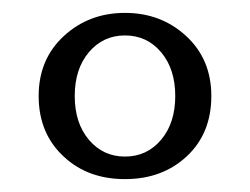

<svg xmlns="http://www.w3.org/2000/svg" viewBox="-20 -660 388 298"><path d="M308 -511Q308 -453 270 -417.5Q232 -382 174 -382Q117 -382 80 -416Q40 -452 40 -511Q40 -568 79 -604Q118 -640 174 -640Q230 -640 269 -604Q308 -568 308 -511ZM230 -443Q252 -469 252 -511Q252 -553 230 -579Q208 -605 174 -605Q140 -605 118 -579Q96 -553 96 -511Q96 -469 118 -443Q140 -417 174 -417Q208 -417 230 -443Z"/></svg>

Font: GFS Neohellenic Rg
Style: Italic
Weight: 400
Italic angle: -12°
Designer: Takis Katsoulidis and George D. Matthiopoulos
Foundry: Takis Katsoulidis and George D. Matthiopoulos
Version: Version 1.0